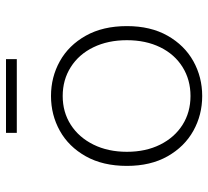

<svg xmlns="http://www.w3.org/2000/svg" viewBox="-47 -635 694 640"><g transform="rotate(-90 300.0 -315.0)"><path d="M300 12Q237 12 184 -17.5Q131 -47 99 -103.5Q67 -160 67 -239Q67 -319 99 -376Q131 -433 184 -462.5Q237 -492 300 -492Q363 -492 416 -462.5Q469 -433 501 -376Q533 -319 533 -239Q533 -160 501 -103.5Q469 -47 416 -17.5Q363 12 300 12ZM300 -27Q354 -27 396.5 -53.5Q439 -80 462.5 -128Q486 -176 486 -239Q486 -302 462.5 -350.5Q439 -399 396.5 -426Q354 -453 300 -453Q246 -453 204 -426Q162 -399 138 -350.5Q114 -302 114 -239Q114 -176 138 -128Q162 -80 204 -53.5Q246 -27 300 -27ZM177 -606V-642H423V-606Z"/></g></svg>

Font: Source Code Pro ExtraLight Light
Style: Regular
Weight: 300
Monospace: yes
Version: Version 1.018;hotconv 1.0.116;makeotfexe 2.5.65601